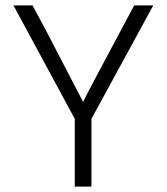

<svg xmlns="http://www.w3.org/2000/svg" viewBox="-20 -694 620 714"><path d="M320 0H258V-252L30 -674H101L154 -575L289 -315Q297 -334 479 -674H550L320 -252Z"/></svg>

Font: Hind Colombo Light
Style: Regular
Weight: 300
Designer: Jyotish Sonowal, Aditi Pimprikar
Foundry: Indian Type Foundry
Version: Version 1.000;PS 1.0;hotconv 1.0.86;makeotf.lib2.5.63406; tt